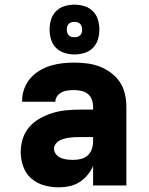

<svg xmlns="http://www.w3.org/2000/svg" viewBox="-20 -797 640 825"><path d="M233 8Q201 8 170 -0.5Q139 -9 115 -29.5Q91 -50 80 -81Q69 -112 69 -143Q69 -173 78 -201.5Q87 -230 106.5 -252Q126 -274 152 -288.5Q178 -303 206 -311.5Q234 -320 263.5 -323Q293 -326 322 -326H380V-339Q380 -355 374.5 -369.5Q369 -384 357 -393.5Q345 -403 329.5 -406.5Q314 -410 299 -410Q286 -410 272.5 -408.5Q259 -407 247 -401.5Q235 -396 226.5 -385Q218 -374 218 -361V-360H75V-364Q75 -390 84 -415Q93 -440 109.5 -459.5Q126 -479 149 -493Q172 -507 196.5 -514.5Q221 -522 247 -525Q273 -528 299 -528Q327 -528 354.5 -524.5Q382 -521 408 -511Q434 -501 456.5 -484.5Q479 -468 494.5 -445Q510 -422 516.5 -394.5Q523 -367 523 -339V0H380V-84Q371 -63 356 -45Q341 -27 321.5 -14.5Q302 -2 279 3Q256 8 233 8ZM295 -110Q312 -110 328 -114Q344 -118 356.5 -129Q369 -140 374.5 -156Q380 -172 380 -189V-208H322Q311 -208 300 -207.5Q289 -207 278 -205.5Q267 -204 256 -201Q245 -198 235.5 -193Q226 -188 219 -178.5Q212 -169 212 -158Q212 -145 221 -134Q230 -123 242.5 -118Q255 -113 268.5 -111.5Q282 -110 295 -110ZM300 -563Q279 -563 257.5 -569.5Q236 -576 221 -591Q206 -606 199.5 -627Q193 -648 193 -670Q193 -692 199.5 -713Q206 -734 221 -749Q236 -764 257 -770.5Q278 -777 300 -777Q322 -777 343 -770.5Q364 -764 379 -749Q394 -734 400.5 -713Q407 -692 407 -670Q407 -648 400.5 -627Q394 -606 379 -591Q364 -576 343 -569.5Q322 -563 300 -563ZM300 -637Q307 -637 313.5 -639Q320 -641 324.5 -645.5Q329 -650 331 -656.5Q333 -663 333 -670Q333 -677 331 -683.5Q329 -690 324.5 -694.5Q320 -699 313.5 -701Q307 -703 300 -703Q293 -703 286.5 -701Q280 -699 275.5 -694.5Q271 -690 269 -683.5Q267 -677 267 -670Q267 -663 269 -656.5Q271 -650 275.5 -645.5Q280 -641 286.5 -639Q293 -637 300 -637Z"/></svg>

Font: Iosevka Heavy Extended
Style: Regular
Weight: 900
Width: 7
Monospace: yes
Designer: Belleve Invis
Foundry: Belleve Invis
Version: Version 32.5.0; ttfautohint (v1.8.4)